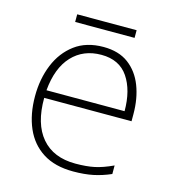

<svg xmlns="http://www.w3.org/2000/svg" viewBox="-100 -730 745 824"><g transform="rotate(15 272.5 -318.0)"><path d="M288 -540Q356 -540 399.5 -507.5Q443 -475 464.5 -419.5Q486 -364 486 -294V-263H98Q97 -148 149.5 -86.5Q202 -25 300 -25Q349 -25 384.5 -32.5Q420 -40 465 -61V-23Q426 -6 387.5 2Q349 10 299 10Q218 10 164.5 -24Q111 -58 84.5 -119Q58 -180 58 -260Q58 -337 84 -400.5Q110 -464 161 -502Q212 -540 288 -540ZM288 -505Q208 -505 158 -451.5Q108 -398 99 -297H446Q446 -390 407 -447.5Q368 -505 288 -505ZM406 -646V-612H142V-646Z"/></g></svg>

Font: Noto Sans Arabic UI XLt
Style: Regular
Weight: 200
Designer: Monotype Design Team, Nadine Chahine and Nizar Qandah
Foundry: Monotype Imaging Inc.
Version: Version 2.010; ttfautohint (v1.8.4.7-5d5b)